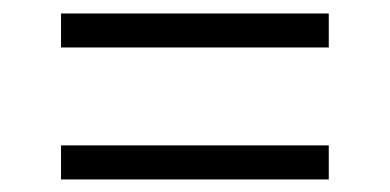

<svg xmlns="http://www.w3.org/2000/svg" viewBox="-20 -477 593 292"><path d="M480 -404.8H72.8V-456.5H480ZM480 -204.1H72.8V-255.9H480Z"/></svg>

Font: Roboto-Light
Style: Regular
Weight: 300
Designer: Google
Version: Version 2.137; 2017